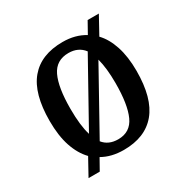

<svg xmlns="http://www.w3.org/2000/svg" viewBox="-145 -699 835 861"><g transform="rotate(-30 273.0 -268.0)"><path d="M119 -47Q85 -82 66.5 -137Q48 -192 48 -269Q48 -410 105.5 -478.5Q163 -547 275 -547Q341 -547 389 -517L422 -576H480L430 -485Q462 -452 480 -397.5Q498 -343 498 -269Q498 -128 440.5 -59Q383 10 272 10Q208 10 161 -17L129 40H71ZM352 -454Q324 -491 273 -491Q209 -491 182.5 -435.5Q156 -380 156 -269Q156 -183 172 -131ZM274 -44Q337 -44 363 -101Q389 -158 389 -269Q389 -346 375 -398L197 -78Q224 -44 274 -44Z"/></g></svg>

Font: Noto Serif Khmer SemiCondensed Medium
Style: Regular
Weight: 500
Width: 4
Designer: Danh Hong and the Monotype Design Team
Foundry: Monotype Imaging Inc.
Version: Version 2.004; ttfautohint (v1.8.4.7-5d5b)